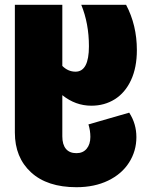

<svg xmlns="http://www.w3.org/2000/svg" viewBox="-20 -554 603 801"><path d="M519 -84Q549 -38 549 18Q549 76 518.5 124Q488 172 431 199.5Q374 227 299 227Q177 227 109.5 165Q42 103 42 -1V-534H240V-279Q264 -255 295 -255Q351 -255 351 -361Q351 -456 319 -534H506Q551 -449 551 -345Q551 -272 526.5 -219.5Q502 -167 459 -140Q416 -113 361 -113Q295 -113 240 -157V15Q240 49 255 67Q270 85 299 85Q326 85 341.5 66.5Q357 48 357 17Q357 -9 349 -35Z"/></svg>

Font: FiraGO Heavy
Style: Regular
Weight: 900
Designer: bBox Type
Foundry: bBox Type GmbH
Version: Version 1.001